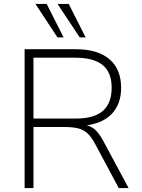

<svg xmlns="http://www.w3.org/2000/svg" viewBox="-20 -955 719 975"><path d="M105 0V-705H366Q476 -705 535.5 -654.5Q595 -604 595 -509Q595 -450 570.5 -407.5Q546 -365 500 -342Q454 -319 389 -315L396 -322L403 -321Q435 -319 458 -300.5Q481 -282 503 -242L633 0H583L462 -226Q444 -260 423.5 -278.5Q403 -297 375.5 -303.5Q348 -310 309 -310H150V0ZM150 -353H365Q458 -353 502.5 -392Q547 -431 547 -510Q547 -587 501.5 -624.5Q456 -662 362 -662H150ZM385 -765 272 -935H329L415 -765ZM272 -765 160 -935H217L303 -765Z"/></svg>

Font: Nunito Sans 10pt ExtraLight
Style: Regular
Weight: 250
Designer: Vernon Adams
Foundry: Vernon Adams
Version: Version 3.101;gftools[0.9.27]